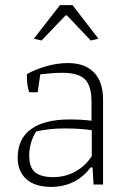

<svg xmlns="http://www.w3.org/2000/svg" viewBox="-20 -720 499 749"><path d="M112 -569 214 -700H263L364 -569L334 -562L241 -660H236L142 -562ZM49 -104Q49 -179 101.5 -216.5Q154 -254 251 -254Q299 -254 337 -249V-322Q337 -386 311 -411Q285 -436 223 -436Q189 -436 137 -430L127 -360H94Q85 -386 85 -417V-431Q117 -449 160 -461.5Q203 -474 245 -474Q311 -474 346.5 -437.5Q382 -401 382 -332V0H345L341 -67H334Q276 9 179 9Q116 9 82.5 -21.5Q49 -52 49 -104ZM338 -111V-212Q293 -219 233 -219Q171 -219 121 -207Q94 -164 94 -113Q94 -66 117.5 -47.5Q141 -29 187 -29Q234 -29 273.5 -50.5Q313 -72 338 -111Z"/></svg>

Font: Athiti Light
Style: Regular
Weight: 300
Designer: CadsonDemak Team
Foundry: CadsonDemak
Version: Version 1.032